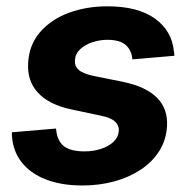

<svg xmlns="http://www.w3.org/2000/svg" viewBox="-20 -568 593 599"><path d="M237.3 10.7Q171.4 10.7 122.8 -8.3Q74.2 -27.3 46.9 -62.7Q19.5 -98.1 17.1 -147Q17.1 -149.4 17.1 -151.4Q17.1 -153.3 17.1 -155.3L154.8 -167Q157.7 -129.4 178.7 -112.5Q199.7 -95.7 243.7 -95.7Q270.5 -95.7 294.2 -103.3Q317.9 -110.8 333.3 -124.8Q348.6 -138.7 350.6 -158.2Q352.1 -176.8 338.6 -189Q325.2 -201.2 293 -207.5L202.6 -226.6Q132.3 -241.7 98.1 -279.1Q64 -316.4 67.9 -372.1Q70.8 -428.2 105 -467.8Q139.2 -507.3 194.3 -527.8Q249.5 -548.3 314.9 -548.3Q411.1 -548.3 464.1 -509.5Q517.1 -470.7 522.5 -407.2Q523.4 -403.8 523.7 -400.6Q523.9 -397.5 523.9 -394L393.1 -382.8Q390.6 -411.6 372.1 -427.7Q353.5 -443.8 314.9 -443.8Q291 -443.8 268.3 -436.3Q245.6 -428.7 230.5 -414.8Q215.3 -400.9 213.9 -380.9Q211.9 -362.8 224.6 -350.8Q237.3 -338.9 270 -331.5L364.7 -312.5Q436 -297.4 470.2 -262.7Q504.4 -228 501 -173.8Q498.5 -130.9 476.6 -96.4Q454.6 -62 418.2 -38.1Q381.8 -14.2 335.2 -1.7Q288.6 10.7 237.3 10.7Z"/></svg>

Font: Inter 17pt
Style: Bold Italic
Weight: 700
Italic angle: -9.3988°
Version: Version 4.001;git-66647c0bb